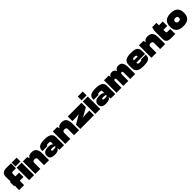

<svg xmlns="http://www.w3.org/2000/svg" viewBox="731 -3064 5438 5438"><g transform="rotate(-45 3450.0 -345.0)"><path d="M5 -175H375V-350H5ZM400 -700H200Q121 -700 73 -659Q25 -618 25 -550V-415L35 -330V-190L25 -95V0H225V-450Q225 -476 237 -488Q249 -500 275 -500H400Z M425 0H625V-500H425ZM425 -545H625V-700H425Z M675 0H875V-425L850 -500H675ZM875 -425V-245Q875 -310 950 -310Q1025 -310 1025 -245V0H1225V-255Q1225 -387 1179.5 -448.5Q1134 -510 1025 -510Q965 -510 925.5 -488Q886 -466 875 -425Z M1275 -335V-315H1475V-325Q1475 -341 1491 -348Q1507 -355 1550 -355Q1599 -355 1612 -347.5Q1625 -340 1625 -310V-220L1825 -250V-330Q1825 -510 1550 -510Q1397 -510 1336 -468Q1275 -426 1275 -335ZM1825 -250H1625V-115L1630 -80L1645 0H1825ZM1265 -135Q1265 -58 1311.5 -24Q1358 10 1450 10Q1614 10 1630 -80L1625 -150Q1625 -120 1525 -120Q1490 -120 1477.5 -126Q1465 -132 1465 -150Q1465 -168 1477.5 -174Q1490 -180 1525 -180Q1625 -180 1625 -150L1630 -215Q1614 -285 1475 -285Q1265 -285 1265 -135Z M1875 0H2075V-425L2050 -500H1875ZM2075 -425V-245Q2075 -310 2150 -310Q2225 -310 2225 -245V0H2425V-255Q2425 -387 2379.5 -448.5Q2334 -510 2225 -510Q2165 -510 2125.5 -488Q2086 -466 2075 -425Z M3025 0V-185H2875L2755 -170L3025 -325V-500H2475V-315H2625L2745 -330L2475 -170V0Z M3075 0H3275V-500H3075ZM3075 -545H3275V-700H3075Z M3325 -335V-315H3525V-325Q3525 -341 3541 -348Q3557 -355 3600 -355Q3649 -355 3662 -347.5Q3675 -340 3675 -310V-220L3875 -250V-330Q3875 -510 3600 -510Q3447 -510 3386 -468Q3325 -426 3325 -335ZM3875 -250H3675V-115L3680 -80L3695 0H3875ZM3315 -135Q3315 -58 3361.5 -24Q3408 10 3500 10Q3664 10 3680 -80L3675 -150Q3675 -120 3575 -120Q3540 -120 3527.5 -126Q3515 -132 3515 -150Q3515 -168 3527.5 -174Q3540 -180 3575 -180Q3675 -180 3675 -150L3680 -215Q3664 -285 3525 -285Q3315 -285 3315 -135Z M3925 0H4125V-420L4115 -500H3925ZM4400 -245Q4400 -280 4409 -295Q4418 -310 4440 -310Q4459 -310 4467 -296Q4475 -282 4475 -245V0H4675V-250Q4675 -389 4635 -449.5Q4595 -510 4510 -510Q4398 -510 4370 -420Q4335 -510 4245 -510Q4193 -510 4161 -485.5Q4129 -461 4125 -420V-245Q4125 -280 4134 -295Q4143 -310 4165 -310Q4184 -310 4192 -296Q4200 -282 4200 -245V0H4400Z M5275 -165V-175H5075V-165Q5075 -151 5059.5 -145.5Q5044 -140 5000 -140Q4955 -140 4940 -150.5Q4925 -161 4925 -190V-250H4725V-190Q4725 -89 4789.5 -39.5Q4854 10 5000 10Q5157 10 5216 -28Q5275 -66 5275 -165ZM5275 -315Q5275 -425 5215.5 -467.5Q5156 -510 5000 -510Q4854 -510 4789.5 -460.5Q4725 -411 4725 -310V-250H4925V-310Q4925 -339 4940 -349.5Q4955 -360 5000 -360Q5045 -360 5060 -350.5Q5075 -341 5075 -315V-295H5275ZM4800 -205H5275V-300H4800Z M5325 0H5525V-425L5500 -500H5325ZM5525 -425V-245Q5525 -310 5600 -310Q5675 -310 5675 -245V0H5875V-255Q5875 -387 5829.5 -448.5Q5784 -510 5675 -510Q5615 -510 5575.5 -488Q5536 -466 5525 -425Z M6280 -200H6185Q6125 -200 6125 -240V-320H6280V-500H6125V-600H5955L5925 -490V-150Q5925 0 6100 0H6280Z M6880 -235V-250H6680Q6680 -180 6600 -180Q6520 -180 6520 -250H6320V-235Q6320 -120 6388 -55Q6456 10 6600 10Q6744 10 6812 -55Q6880 -120 6880 -235ZM6320 -265V-250H6520Q6520 -320 6600 -320Q6680 -320 6680 -250H6880V-265Q6880 -380 6812 -445Q6744 -510 6600 -510Q6456 -510 6388 -445Q6320 -380 6320 -265Z"/></g></svg>

Font: Millimetre
Style: Extrablack
Weight: 900
Designer: Jérémy Landes
Version: Version 1.0